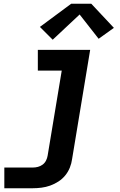

<svg xmlns="http://www.w3.org/2000/svg" viewBox="-20 -785 640 1020"><path d="M3 215V105H155Q168 105 181.5 101.5Q195 98 206.5 89.5Q218 81 224.5 68Q231 55 233 42L308 -410H181V-520H459L363 60Q360 83 351 105.5Q342 128 326.5 147Q311 166 290 179.5Q269 193 246.5 201Q224 209 200.5 212Q177 215 155 215ZM260 -574 192 -642 358 -765H465L585 -637L504 -579L403 -708Z"/></svg>

Font: Iosevka SS04 XBd Ex Obl
Style: Regular
Weight: 800
Width: 7
Italic angle: -9°
Monospace: yes
Designer: Belleve Invis
Foundry: Belleve Invis
Version: Version 19.0.0; ttfautohint (v1.8.4)